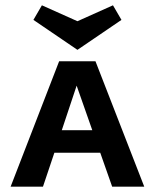

<svg xmlns="http://www.w3.org/2000/svg" viewBox="-20 -704 584 724"><path d="M272 -516 106 -629 138 -684 272 -624 406 -684 438 -629ZM358 -128H185L142 0H20L203 -473H340L524 0H403ZM328 -213 269 -381 213 -213Z"/></svg>

Font: Ysabeau SC
Style: Bold
Weight: 700
Designer: Christian Thalmann (Catharsis Fonts)
Version: Version 0.003